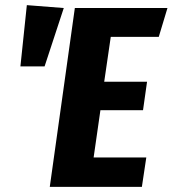

<svg xmlns="http://www.w3.org/2000/svg" viewBox="-20 -724 669 744"><path d="M84 -704.1 227.1 -692.9 152.8 -466.8H59.1ZM628.9 -692.9 595.2 -581.1H409.2L383.8 -407.2H549.8L534.2 -296.9H369.1L342.8 -113.8H546.9L529.8 0H172.9L270 -692.9Z"/></svg>

Font: Fira Sans Compressed
Style: Bold Italic
Weight: 700
Width: 3
Italic angle: -8°
Designer: Carrois Corporate & Edenspiekermann AG
Foundry: Carrois Corporate GbR & Edenspiekermann AG
Version: Version 4.203;PS 004.203;hotconv 1.0.88;makeotf.lib2.5.64775